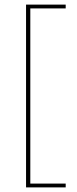

<svg xmlns="http://www.w3.org/2000/svg" viewBox="-20 -695 335 833"><path d="M93 118V-675H265V-658.5H111.5V101.5H265V118Z"/></svg>

Font: Anek Telugu Medium Thin
Style: Regular
Weight: 250
Version: Version 1.003